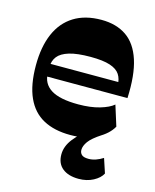

<svg xmlns="http://www.w3.org/2000/svg" viewBox="-116 -647 756 936"><g transform="rotate(15 261.5 -179.0)"><path d="M371 209.7Q318.9 209.7 289.1 185.6Q259.4 161.6 259.4 116.1Q259.4 74.7 289.9 35.9Q320.4 -3 388.6 -57.7L426.4 -25.9Q380.9 3.6 364.4 26.6Q347.9 49.6 347.9 69.4Q347.9 84.3 357.8 93.6Q367.7 103 392.3 103Q410.6 103 428.9 96.7Q447.1 90.4 465 79L488.9 151.4Q476.4 175.7 444.3 192.7Q412.1 209.7 371 209.7ZM276.3 13.7Q195.6 13.7 140 -16.4Q84.4 -46.4 55.8 -109.6Q27.1 -172.9 27.1 -271Q27.1 -365 55.8 -431.4Q84.4 -497.7 140.9 -532.9Q197.3 -568 279.3 -568Q354.9 -568 405.9 -532.9Q456.9 -497.9 481 -423.6Q505.1 -349.4 499.7 -232.3H90.4V-296.3H464.1L437.6 -279.1Q437.6 -311.7 423.1 -334.1Q408.6 -356.6 373.3 -368.2Q338 -379.9 274.4 -379.9Q207.3 -379.9 167.4 -367.8Q127.6 -355.7 110.4 -333.7Q93.1 -311.7 93.1 -280V-251Q93.1 -196.6 137.3 -168.6Q181.4 -140.6 275.4 -140.6Q336.9 -140.6 382.6 -153.9Q428.4 -167.3 451 -186.7L483.4 -83.6Q461.4 -43.9 408.7 -15.1Q356 13.7 276.3 13.7Z"/></g></svg>

Font: Savate ExtraLight
Style: Regular
Weight: 200
Designer: Max Esnée
Foundry: Plomb Type
Version: Version 2.000